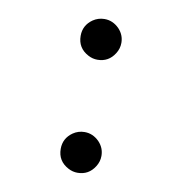

<svg xmlns="http://www.w3.org/2000/svg" viewBox="-67 -714 633 669"><g transform="rotate(10 250.0 -380.0)"><path d="M250.5 -651.9Q279.8 -651.9 302.2 -629.4Q322.3 -608.4 322.3 -580.1Q322.3 -559.6 311 -542Q289.6 -507.8 250 -507.8Q232.9 -507.8 217.3 -516.1Q178.2 -536.6 178.2 -580.1Q178.2 -617.2 209.5 -639.2Q228 -651.9 250.5 -651.9ZM250.5 -252Q279.8 -252 302.2 -229.5Q322.3 -208.5 322.3 -180.2Q322.3 -159.7 311 -142.1Q289.6 -107.9 250 -107.9Q232.9 -107.9 217.3 -116.2Q178.2 -136.7 178.2 -180.2Q178.2 -217.3 209.5 -239.3Q228 -252 250.5 -252Z"/></g></svg>

Font: BIZ UDMincho
Style: Regular
Weight: 400
Monospace: yes
Designer: TypeBank Co., Ltd.
Foundry: Morisawa Inc.
Version: Version 1.06